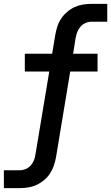

<svg xmlns="http://www.w3.org/2000/svg" viewBox="-50 -755 573 990"><path d="M52 215H-30V123H52Q67 123 82.5 116.5Q98 110 109 97.5Q120 85 125.5 70Q131 55 133 40L204 -386H78V-478H219L235 -575Q239 -597 245.5 -618Q252 -639 265 -658.5Q278 -678 296 -693.5Q314 -709 335 -718.5Q356 -728 377.5 -731.5Q399 -735 421 -735H503V-643H421Q406 -643 391 -636.5Q376 -630 365 -617.5Q354 -605 348.5 -590Q343 -575 340 -560L327 -478H453V-386H312L239 55Q235 77 228 98Q221 119 208.5 138.5Q196 158 177.5 173.5Q159 189 138 198.5Q117 208 95.5 211.5Q74 215 52 215Z"/></svg>

Font: Iosevka Aile Semibold
Style: Italic
Weight: 600
Italic angle: -9°
Designer: Belleve Invis
Foundry: Belleve Invis
Version: Version 31.1.0; ttfautohint (v1.8.4)